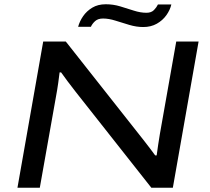

<svg xmlns="http://www.w3.org/2000/svg" viewBox="-20 -882 986 902"><path d="M62 0 183 -687H289L641 -241Q649 -231 661 -215.5Q673 -200 686 -183Q699 -166 709 -152H716Q719 -172 723 -201.5Q727 -231 731 -252L808 -687H913L792 0H691L336 -450Q318 -473 298 -499.5Q278 -526 267 -542H260Q258 -524 253.5 -492Q249 -460 243 -428L167 0ZM347 -756Q354 -782 370.5 -806Q387 -830 413.5 -846Q440 -862 477 -862Q512 -862 545 -852Q578 -842 609 -832Q640 -822 668 -822Q691 -822 703.5 -835Q716 -848 722 -861H785Q779 -835 761.5 -810.5Q744 -786 716.5 -770.5Q689 -755 653 -755Q621 -755 587.5 -765Q554 -775 522.5 -785Q491 -795 464 -795Q440 -795 426.5 -782.5Q413 -770 407 -756Z"/></svg>

Font: Archivo Expanded
Style: Italic
Weight: 400
Width: 7
Italic angle: -10°
Designer: Hector Gatti
Foundry: Omnibus-Type
Version: Version 2.001